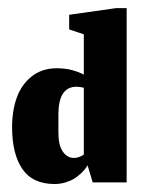

<svg xmlns="http://www.w3.org/2000/svg" viewBox="-20 -457 356 481"><path d="M212.3 0H297.3V-436.7H271.3L153.3 -420V-383.3L190 -371V-270Q177.7 -276.7 160.7 -281.3Q143.7 -286 122 -286Q85.7 -286 60 -266Q34.3 -246 22.3 -213.2Q10.3 -180.3 10.3 -138.3Q10.3 -71.3 36 -33.7Q61.7 4 116.7 4Q131 4 144 0Q157 -4 165.7 -9.3Q174.3 -14.7 182 -21.8Q189.7 -29 193.2 -33.7Q196.7 -38.3 199.3 -43ZM165.3 -61.3Q148.3 -61.3 137.3 -77.3Q126.3 -93.3 126.3 -124.7V-171.3Q126.7 -239.3 171 -239.7Q179.7 -239.7 190 -237.3V-69.7Q184 -65.7 177.7 -63.5Q171.3 -61.3 165.3 -61.3Z"/></svg>

Font: Jomhuria
Style: Regular
Weight: 400
Designer: Arabic design by Kourosh Beigpour, Latin design by Eben Sorkin, engineering by Lasse Fister and Khaled Hosney
Version: Version 1.0010